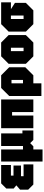

<svg xmlns="http://www.w3.org/2000/svg" viewBox="1270 -1870 760 3340"><g transform="rotate(-90 1650.0 -200.0)"><path d="M110 0 20 -90V-230L96 -296L40 -342V-470L130 -560H450V-390H265V-345H440V-215H255V-170H460V0Z M510 160V-560H720V-180H780V-560H1000V-190H1050V0H885L830 -55L775 0H720V160Z M1090 0V-560H1590V0H1370V-370H1310V0Z M1650 140V-420L1790 -560H2010L2150 -420V-140L2010 0H1870V140ZM1930 -380H1870V-180H1930Z M2210 -130V-430L2340 -560H2580L2710 -430V-130L2580 0H2340ZM2430 -170H2490V-390H2430Z M2770 -130V-430L2900 -560H3280V-390H3160L3270 -320V-130L3140 0H2900ZM2990 -170H3050V-390H2990Z"/></g></svg>

Font: Tektur Condensed Black
Style: Regular
Weight: 900
Width: 3
Designer: Adam Jagosz
Foundry: Adam Jagosz
Version: Version 1.005;gftools[0.9.30]